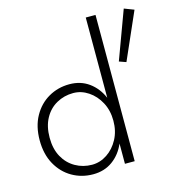

<svg xmlns="http://www.w3.org/2000/svg" viewBox="-115 -880 915 989"><g transform="rotate(-15 342.5 -385.0)"><path d="M39 -230Q39 -304 69 -358Q99 -412 149.5 -441Q200 -470 261 -470Q321 -470 365 -438Q409 -406 432 -352V-780H484V0H432V-108Q409 -54 365 -22Q321 10 261 10Q200 10 149.5 -19Q99 -48 69 -102Q39 -156 39 -230ZM633 -774 685 -754 575 -504 538 -517ZM92 -230Q92 -170 115.5 -127.5Q139 -85 179.5 -62Q220 -39 268 -39Q311 -39 348.5 -64Q386 -89 409 -132Q432 -175 432 -230Q432 -285 409 -328Q386 -371 348.5 -396Q311 -421 268 -421Q220 -421 179.5 -398.5Q139 -376 115.5 -333Q92 -290 92 -230Z"/></g></svg>

Font: Jost* Light
Style: Regular
Weight: 300
Version: Version 3.7